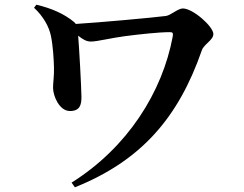

<svg xmlns="http://www.w3.org/2000/svg" viewBox="-20 -747 1040 818"><path d="M135 -727 125 -714C165 -677 189 -633 197 -594C206 -550 209 -495 210 -459C211 -424 206 -396 206 -373C206 -338 233 -274 278 -274C321 -274 327 -301 327 -334C326 -387 318 -532 313 -595C334 -578 349 -570 368 -570C394 -570 452 -585 513 -593C575 -601 657 -610 703 -610C716 -610 718 -607 716 -592C672 -355 524 -119 285 31L299 51C581 -62 740 -245 840 -533C849 -559 889 -576 889 -602C889 -634 802 -711 759 -711C738 -711 708 -682 687 -679C624 -671 401 -651 303 -645L297 -652C253 -689 198 -712 135 -727Z"/></svg>

Font: Noto Serif CJK KR
Style: Bold
Weight: 700
Designer: Ryoko NISHIZUKA 西塚涼子 (kana & ideographs); Frank Grießhammer (Latin, Greek & Cyrillic); Wenlong ZHANG 张文龙 (bopomofo); San
Foundry: Adobe
Version: Version 2.001;hotconv 1.1.0;makeotfexe 2.6.0